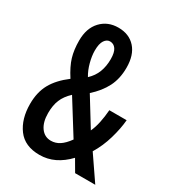

<svg xmlns="http://www.w3.org/2000/svg" viewBox="-177 -894 856 941"><g transform="rotate(30 251.0 -423.0)"><path d="M216 -790Q277 -790 312.5 -750.5Q348 -711 348 -639Q348 -577 324 -530Q300 -483 254 -442L350 -286Q362 -312 369 -345Q376 -378 379 -417H477Q473 -368 456 -309.5Q439 -251 409 -202L502 -66H388L350 -131Q315 -94 275.5 -75Q236 -56 191 -56Q108 -56 67.5 -110.5Q27 -165 27 -250Q27 -316 53.5 -364Q80 -412 137 -455Q104 -506 92 -546.5Q80 -587 80 -639Q80 -709 118 -749.5Q156 -790 216 -790ZM214 -711Q196 -711 183.5 -692.5Q171 -674 171 -635Q171 -605 180.5 -569Q190 -533 207 -505Q235 -531 247.5 -564Q260 -597 260 -637Q260 -675 247.5 -693Q235 -711 214 -711ZM183 -391Q152 -362 139 -330.5Q126 -299 126 -255Q126 -204 147.5 -174Q169 -144 205 -144Q231 -144 253.5 -158.5Q276 -173 299 -205Z"/></g></svg>

Font: Noto Sans Malayalam UI ExtraCondensed Medium
Style: Regular
Weight: 500
Width: 2
Designer: Jelle Bosma - Monotype Design Team
Foundry: Monotype Imaging Inc.
Version: Version 2.104; ttfautohint (v1.8.4.7-5d5b)